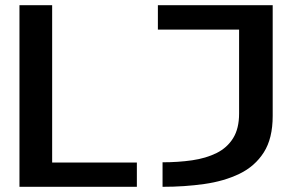

<svg xmlns="http://www.w3.org/2000/svg" viewBox="-20 -720 1115 740"><path d="M55 0V-700H181V-93.5H507.5V0ZM606.5 0V-94.5Q667 -94.5 720.5 -102.2Q774 -110 814.8 -130.2Q855.5 -150.5 878.5 -187.5Q901.5 -224.5 901.5 -282.5V-606H588.5V-700H1031V-273Q1031 -186.5 996.8 -132.8Q962.5 -79 903 -50.2Q843.5 -21.5 767.2 -10.8Q691 0 606.5 0Z"/></svg>

Font: Trispace SemiExpanded Medium
Style: Regular
Weight: 500
Width: 6
Designer: Tyler Finck
Foundry: Etcetera Type Company
Version: Version 1.210; ttfautohint (v1.8.3)